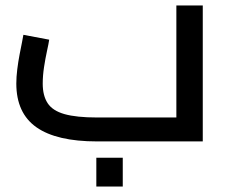

<svg xmlns="http://www.w3.org/2000/svg" viewBox="-20 -520 843 706"><path d="M337 0Q188 0 114 -52Q40 -104 40 -213Q40 -237.3 43.5 -265.3Q47 -293.4 52 -319.4Q57 -345.5 61 -365Q65 -384.5 66 -392L160.9 -374.1Q158.8 -359.7 152.8 -332.4Q146.8 -305.1 141.9 -273.2Q137.1 -241.4 137.1 -212.4Q137.1 -168.3 155.2 -140.6Q173.3 -112.8 217.2 -100.4Q261.1 -88 337 -88H628.5V-500H725.6V0ZM334.2 165.8V60H431.4V165.8Z"/></svg>

Font: TitilliumWeb ExtraLight
Style: Regular
Weight: 400
Designer: Mohamed Gaber, Accademia di Belle Arti di Urbino and others
Foundry: Kief Type Foundry, Accademia di Belle Arti di Urbino and others
Version: Version 3.000; ttfautohint (v1.8.2)